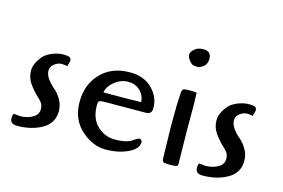

<svg xmlns="http://www.w3.org/2000/svg" viewBox="-89 -873 1597 1082"><g transform="rotate(15 709.0 -332.5)"><path d="M40 -49 76 -45Q116 -45 148 -62.5Q180 -80 180 -113Q180 -125 175.5 -138.5Q171 -152 143.5 -177.5Q116 -203 93 -236Q70 -269 70 -310Q70 -350 106 -394Q123 -415 157 -429.5Q191 -444 223.5 -444Q256 -444 263.5 -436.5Q271 -429 269 -415L261 -386Q246 -390 226.5 -390Q207 -390 186 -374.5Q165 -359 165 -335Q165 -311 183 -286.5Q201 -262 223 -244Q245 -226 263 -195Q281 -164 281 -128Q281 -59 220 -23.5Q159 12 75 12Q53 12 43 3.5Q33 -5 33 -23.5Q33 -42 40 -49Z M756 -247Q756 -247 527 -246Q490 -246 484 -240Q479 -233 479 -217Q479 -139 523.5 -97.5Q568 -56 625 -56Q682 -56 714 -71Q715 -71 734 -84Q753 -97 760.5 -97Q768 -97 772 -91Q776 -85 776 -79Q776 -41 720 -14.5Q664 12 589.5 12Q515 12 447.5 -48Q380 -108 380 -210Q380 -312 443.5 -378Q507 -444 614 -444Q692 -444 740 -398Q791 -350 791 -282Q791 -247 756 -247ZM496 -296Q686 -296 716 -298Q713 -338 685.5 -364Q658 -390 616 -390Q574 -390 537.5 -360.5Q501 -331 496 -296Z M978 -677Q1024 -677 1024 -633Q1024 -602 1004.5 -587Q985 -572 969.5 -572Q954 -572 944 -575Q934 -578 920.5 -595.5Q907 -613 907.5 -628.5Q908 -644 927.5 -660.5Q947 -677 978 -677ZM1006 -217 1009 -19Q1009 -7 1006 -4Q996 1 964 1Q932 1 924.5 -3.5Q917 -8 917 -31L913 -214Q913 -310 914 -336L917 -395Q917 -423 926 -428Q935 -433 960.5 -433Q986 -433 1004 -430Q1006 -386 1006 -361Z M1122 -49 1158 -45Q1198 -45 1230 -62.5Q1262 -80 1262 -113Q1262 -125 1257.5 -138.5Q1253 -152 1225.5 -177.5Q1198 -203 1175 -236Q1152 -269 1152 -310Q1152 -350 1188 -394Q1205 -415 1239 -429.5Q1273 -444 1305.5 -444Q1338 -444 1345.5 -436.5Q1353 -429 1351 -415L1343 -386Q1328 -390 1308.5 -390Q1289 -390 1268 -374.5Q1247 -359 1247 -335Q1247 -311 1265 -286.5Q1283 -262 1305 -244Q1327 -226 1345 -195Q1363 -164 1363 -128Q1363 -59 1302 -23.5Q1241 12 1157 12Q1135 12 1125 3.5Q1115 -5 1115 -23.5Q1115 -42 1122 -49Z"/></g></svg>

Font: Cagliostro
Style: Regular
Weight: 400
Designer: Matthew Desmond
Foundry: Matthew Desmond
Version: Version